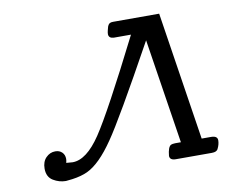

<svg xmlns="http://www.w3.org/2000/svg" viewBox="-77 -797 1138 911"><g transform="rotate(-10 492.0 -341.5)"><path d="M80.1 -64Q80.1 -97.2 99.1 -116.7Q118.2 -136.2 144 -136.2Q164.1 -136.2 176.5 -124Q189 -111.8 189 -91.8Q189 -84 186 -73.2Q206.1 -71.3 216.8 -70.8Q283.7 -70.8 352.8 -173.8Q421.9 -276.9 594.2 -619.1H512.2Q487.3 -620.1 486.8 -640.1Q486.8 -647.9 489.5 -658.4Q492.2 -668.9 494.1 -675.8L497.1 -682.1Q502.9 -694.3 522 -693.8H743.2L838.9 -75.2H883.8Q914.6 -75.2 915 -54.2Q915 -34.2 904.8 -14.2Q898.9 0 875 0H701.2Q672.4 0 671.9 -21Q675.8 -64 690.9 -71.8Q696.8 -74.7 710.9 -75.2H738.8L660.2 -580.1Q468.3 -231.9 405.8 -142.1Q336.9 -41 274.9 -12.2Q244.1 2 201.2 7.8Q171.4 10.7 169.9 11.2Q137.7 11.2 108.9 -6.3Q80.1 -23.9 80.1 -64Z"/></g></svg>

Font: CMU Concrete
Style: BoldItalic
Weight: 700
Italic angle: -14.04°
Version: Version 0.7.0